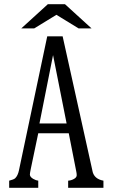

<svg xmlns="http://www.w3.org/2000/svg" viewBox="-20 -899 540 919"><path d="M209 -878.9H291L418 -763.2H356L250 -828.1L144 -763.2H82ZM206.1 -725.1H279.8L421.9 -84Q421.9 -84 422.4 -81.1Q429.7 -42.5 475.1 -34.2V0H306.2V-34.2Q320.8 -35.2 334 -42.5Q347.2 -49.8 347.2 -60.5Q347.2 -68.8 344.7 -80.1L309.1 -261.2H163.1L127.9 -93.3Q123 -69.8 123 -64Q123 -51.8 139.6 -42.5Q152.8 -35.2 163.1 -34.2V0H23.9V-34.2Q45.9 -39.6 52.7 -45.9Q65.4 -58.1 70.8 -84ZM233.9 -635.3 168.9 -308.1H298.8Z"/></svg>

Font: BIZ UDMincho
Style: Regular
Weight: 400
Monospace: yes
Designer: TypeBank Co., Ltd.
Foundry: Morisawa Inc.
Version: Version 1.06